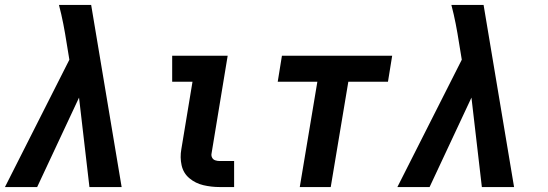

<svg xmlns="http://www.w3.org/2000/svg" viewBox="-33 -755 2213 775"><path d="M-13 0H117L286 -361L328 0H458L335 -735H205Q215 -697 222.5 -658.5Q230 -620 236 -581L247 -514Z M854 0H912V-105H854Q844 -105 835.5 -108Q827 -111 823 -119Q819 -127 821 -136L886 -530H662V-425H744L699 -153Q693 -120 700 -88Q707 -56 731.5 -35.5Q756 -15 788 -7.5Q820 0 854 0Z M1177 0H1302L1373 -425H1533L1550 -530H1105L1088 -425H1248Z M1571 0H1701L1870 -361L1912 0H2042L1919 -735H1789Q1799 -697 1806.5 -658.5Q1814 -620 1820 -581L1831 -514Z"/></svg>

Font: Iosevka Sparkle Oblique
Style: Bold
Weight: 700
Italic angle: -9°
Designer: Belleve Invis
Foundry: Belleve Invis
Version: Version 4.5.0; ttfautohint (v1.8.3)